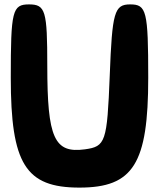

<svg xmlns="http://www.w3.org/2000/svg" viewBox="-20 -903 728 873"><path d="M29 -550C29 -158 96 -50 341 -50C586 -50 654 -158 654 -550C654 -854 646 -883 572 -883C500 -883 490 -848 479 -560C467 -256 460 -237 366 -224C227 -205 195 -275 195 -604C195 -854 187 -883 112 -883C36 -883 29 -854 29 -550Z"/></svg>

Font: Hussar Skorodowane
Style: Bold
Weight: 700
Foundry: Cannot Into Space Fonts
Version: Version 0.892